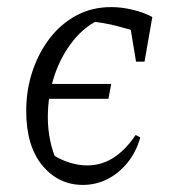

<svg xmlns="http://www.w3.org/2000/svg" viewBox="-20 -514 491 542"><path d="M214 8Q145 8 99.5 -47Q54 -102 54 -201Q54 -260 71.5 -312.5Q89 -365 120.5 -406Q152 -447 196 -470.5Q240 -494 294 -494Q323 -494 354.5 -486.5Q386 -479 410 -466L387 -418Q351 -430 312.5 -440Q274 -450 232 -454L268 -462Q221 -442 186.5 -399Q152 -356 133.5 -300Q115 -244 115 -183Q115 -149 122 -115.5Q129 -82 144 -51L129 -77Q153 -62 178 -54.5Q203 -47 226 -47Q266 -47 300 -68.5Q334 -90 363 -133L376 -126Q365 -86 340.5 -55.5Q316 -25 283.5 -8.5Q251 8 214 8ZM84 -235 92 -277H294L286 -235ZM364 -340 343 -467 410 -466 388 -340Z"/></svg>

Font: Piazzolla 8pt ExtraLight
Style: Italic
Weight: 250
Italic angle: -11.3°
Designer: Juan Pablo del Peral
Foundry: Huerta Tipografica
Version: Version 2.001